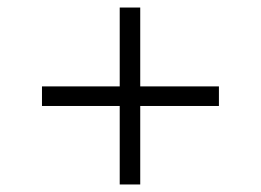

<svg xmlns="http://www.w3.org/2000/svg" viewBox="-20 -598 692 510"><path d="M298 -108V-316.5H91.5V-368.5H298V-578H352.5V-368.5H561.5V-316.5H352.5V-108Z"/></svg>

Font: Overpass ExtraLight
Style: Regular
Weight: 250
Designer: Delve Withrington, Dave Bailey, Thomas Jockin
Foundry: Delve Fonts LLC
Version: Version 4.000